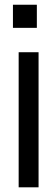

<svg xmlns="http://www.w3.org/2000/svg" viewBox="-20 -799 240 819"><path d="M137.2 -680.2H35.2V-778.8H137.2ZM144.5 -576.2V0H59.6V-576.2Z"/></svg>

Font: Dhyana
Style: Regular
Weight: 400
Foundry: Vernon Adams
Version: Version 1.002; ttfautohint (v0.8.51-6076)